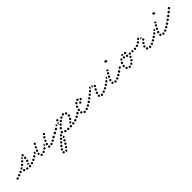

<svg xmlns="http://www.w3.org/2000/svg" viewBox="344 -1920 3724 3724"><g transform="rotate(-45 2206.0 -58.0)"><path d="M21 9Q25 1 22 -8Q21 -12 18 -15Q15 -19 11 -21Q7 -23 2 -23Q-2 -23 -6 -22L-7 -21Q-16 -18 -20 -10Q-24 -1 -21 7Q-18 16 -10 20Q-1 24 7 21H9Q17 18 21 9ZM357 13Q363 6 362 -3Q362 -8 360 -12Q358 -16 354 -19Q351 -22 347 -23Q342 -24 338 -24H337Q327 -23 321 -16Q315 -9 316 0Q316 5 318 9Q320 13 324 16Q327 19 332 20Q336 21 340 21H341Q351 20 357 13ZM283 13Q291 8 292 -1Q293 -6 292 -10Q291 -14 289 -18Q286 -22 282 -24Q279 -27 274 -27L273 -28Q269 -28 264 -27Q260 -27 256 -24Q253 -21 250 -18Q248 -14 247 -9Q245 0 251 7Q256 15 265 17H266Q275 19 283 13ZM422 2Q426 -1 428 -5Q430 -9 430 -13Q431 -18 429 -22Q427 -31 418 -35Q410 -40 401 -37H400Q396 -35 392 -32Q389 -30 387 -26Q385 -22 384 -17Q384 -13 385 -8Q388 1 396 5Q405 9 413 6H415Q419 5 422 2ZM82 -9Q85 -12 87 -16Q89 -20 89 -25Q89 -29 87 -33Q84 -42 75 -46Q67 -49 58 -46H57Q48 -42 45 -34Q41 -25 44 -16Q48 -8 56 -4Q65 0 74 -4H75Q79 -6 82 -9ZM202 -4Q207 -4 211 -5Q215 -7 219 -9Q222 -12 224 -16Q228 -25 225 -33Q223 -42 214 -47H213Q209 -49 205 -50Q200 -50 196 -49Q192 -47 188 -44Q185 -41 183 -37Q179 -29 182 -20Q184 -11 193 -7H194Q198 -5 202 -4ZM489 -27Q492 -30 494 -34Q495 -39 495 -43Q495 -48 493 -52Q488 -60 480 -63Q471 -66 462 -62L461 -61Q457 -59 455 -56Q452 -53 450 -48Q449 -44 449 -40Q449 -35 451 -31Q455 -23 464 -20Q473 -17 481 -21H482Q486 -23 489 -27ZM152 -45Q155 -53 151 -62Q149 -66 146 -69Q143 -72 138 -73Q134 -75 130 -75Q125 -75 121 -73L120 -72Q116 -71 113 -67Q110 -64 108 -60Q107 -56 107 -51Q107 -47 109 -43Q111 -39 114 -35Q117 -32 122 -31Q126 -29 130 -29Q135 -30 139 -31L140 -32Q148 -36 152 -45ZM322 -55Q323 -59 326 -63L327 -64Q332 -71 341 -73Q350 -74 358 -69Q362 -66 364 -63Q366 -59 367 -54Q368 -50 367 -47Q366 -43 364 -39Q359 -43 353 -45Q345 -47 336 -46H335Q328 -46 322 -44Q322 -44 322 -45Q322 -46 322 -46Q321 -51 322 -55ZM555 -73Q556 -82 551 -90Q549 -93 545 -96Q541 -98 537 -99Q532 -100 528 -99Q524 -98 520 -95H519Q511 -89 510 -80Q508 -71 513 -63Q516 -60 519 -57Q523 -55 528 -54Q532 -53 536 -54Q541 -55 544 -58H545Q553 -64 555 -73ZM169 -80Q169 -85 170 -89Q171 -93 174 -97Q176 -101 180 -103H181Q189 -108 198 -106Q207 -104 212 -96Q214 -92 215 -87Q215 -83 214 -79Q214 -77 213 -75Q212 -73 211 -71Q209 -72 207 -72Q198 -73 189 -70Q184 -68 179 -65Q177 -66 175 -68Q173 -70 172 -72Q170 -76 169 -80ZM354 -102Q359 -94 368 -91Q372 -90 376 -90Q381 -91 385 -93Q389 -95 391 -98Q394 -102 396 -106V-107Q399 -116 394 -124Q390 -132 381 -135Q376 -136 372 -136Q368 -135 364 -133Q360 -131 357 -128Q354 -124 353 -120L352 -119Q350 -110 354 -102ZM270 -125Q271 -135 264 -142Q258 -149 249 -149Q240 -150 233 -143H232Q228 -140 227 -136Q225 -132 224 -127Q224 -123 226 -118Q227 -114 230 -111Q233 -108 237 -106Q241 -104 246 -103Q250 -103 254 -105Q258 -106 262 -109L263 -110Q270 -116 270 -125ZM321 -174Q321 -184 314 -190Q311 -194 307 -195Q303 -197 299 -197Q294 -197 290 -195Q286 -194 283 -191L282 -190Q275 -183 275 -174Q275 -165 282 -158Q285 -155 289 -153Q293 -151 297 -151Q302 -151 306 -153Q310 -155 313 -158L314 -159Q321 -165 321 -174ZM365 -174Q366 -170 369 -166Q372 -163 376 -161Q380 -159 385 -159Q394 -158 401 -164Q408 -170 409 -179V-180Q409 -185 408 -189Q407 -193 404 -197Q401 -200 397 -202Q393 -204 389 -204Q379 -205 372 -199Q365 -193 364 -184V-183Q364 -178 365 -174ZM324 -223Q324 -232 331 -239V-240Q334 -242 336 -244Q339 -245 342 -246Q343 -238 347 -231Q351 -223 358 -217Q358 -217 358 -217Q358 -217 358 -216Q351 -210 346 -202Q346 -201 346 -201Q342 -201 338 -203Q334 -204 331 -207Q324 -214 324 -223ZM367 -241Q369 -237 372 -234Q376 -231 380 -229Q384 -228 389 -228Q398 -229 404 -236Q410 -243 410 -252V-253Q409 -263 402 -269Q395 -275 386 -274Q376 -274 370 -266Q364 -259 365 -250V-249Q365 -245 367 -241Z M666 22Q658 27 649 25L647 24Q643 23 640 21Q636 18 634 14Q631 10 631 6Q630 2 631 -3Q633 -12 641 -17Q649 -22 658 -19H659Q664 -18 667 -15Q671 -13 673 -9Q674 -8 674 -7Q675 -5 675 -4Q676 -1 676 2Q676 4 676 5Q676 7 676 8Q674 17 666 22ZM869 17Q860 16 854 9Q853 8 852 6Q850 3 849 -2Q848 -6 849 -10Q849 -15 852 -19Q854 -22 858 -25Q865 -30 875 -29Q884 -27 889 -20Q890 -19 890 -18Q891 -17 891 -16Q891 -13 891 -9Q891 -3 893 2Q891 5 890 8Q888 10 886 12Q878 18 869 17ZM738 6Q741 3 742 -2Q744 -6 744 -10Q743 -15 741 -19Q737 -27 728 -30Q719 -33 711 -29L710 -28Q706 -26 703 -23Q700 -20 699 -15Q697 -11 698 -7Q698 -2 700 2Q704 10 713 13Q722 16 730 12L731 11Q735 9 738 6ZM953 6Q956 3 958 -1Q959 -5 959 -10Q960 -14 958 -18Q954 -27 946 -31Q937 -34 929 -31L927 -30Q923 -29 920 -25Q917 -22 915 -18Q913 -14 913 -10Q913 -5 915 -1Q919 8 927 11Q936 15 944 11H945Q950 9 953 6ZM1017 -26Q1020 -29 1021 -34Q1023 -38 1022 -42Q1022 -47 1020 -51Q1015 -59 1006 -62Q997 -64 989 -60L988 -59Q984 -57 981 -54Q979 -50 977 -46Q976 -42 977 -37Q977 -33 979 -29Q984 -21 993 -18Q1001 -15 1010 -20H1011Q1015 -22 1017 -26ZM799 -36Q801 -40 802 -44Q802 -49 801 -53Q800 -57 797 -61Q794 -65 790 -67Q786 -69 782 -69Q778 -70 773 -69Q769 -68 765 -65L764 -64Q761 -61 759 -57Q757 -53 756 -49Q756 -45 757 -40Q758 -36 761 -32Q766 -25 776 -24Q785 -23 792 -29H793Q797 -32 799 -36ZM603 -46Q602 -51 603 -55V-56Q604 -60 606 -64Q609 -68 612 -70Q616 -73 621 -74Q625 -75 629 -74Q634 -73 637 -71Q641 -68 644 -64Q646 -61 647 -56Q648 -52 647 -48V-46Q647 -45 646 -44Q646 -43 646 -42Q637 -41 629 -36Q624 -33 620 -29Q616 -30 612 -32Q609 -34 606 -38Q604 -42 603 -46ZM858 -56Q855 -59 853 -63Q851 -67 850 -71Q850 -75 851 -80V-81Q854 -90 862 -94Q871 -99 880 -96Q884 -95 887 -92Q891 -89 893 -85Q895 -81 895 -77Q896 -72 895 -68L894 -67Q892 -61 888 -56Q883 -52 877 -51Q872 -52 867 -51Q867 -51 867 -51Q866 -52 866 -52Q862 -53 858 -56ZM1078 -64Q1081 -68 1081 -73Q1082 -77 1081 -81Q1080 -86 1078 -89Q1072 -97 1063 -99Q1054 -100 1046 -95V-94Q1038 -89 1036 -80Q1035 -71 1040 -63Q1045 -55 1054 -54Q1064 -52 1071 -57L1072 -58Q1076 -61 1078 -64ZM552 -65Q554 -69 555 -74Q556 -78 555 -82Q554 -87 551 -90Q546 -98 537 -100Q528 -101 520 -96H519Q516 -93 513 -89Q511 -85 510 -81Q509 -77 510 -72Q511 -68 513 -64Q519 -57 528 -55Q537 -53 545 -58L546 -59Q549 -62 552 -65ZM838 -102Q841 -107 846 -110Q843 -113 840 -114Q836 -115 832 -116Q828 -116 824 -114Q819 -112 816 -109H815Q809 -102 808 -93Q808 -83 815 -77Q817 -74 821 -72Q824 -70 828 -70Q827 -78 830 -86V-87Q832 -96 838 -102ZM624 -117Q624 -113 626 -108Q628 -104 631 -101Q634 -98 638 -96Q642 -94 647 -94Q651 -94 655 -96Q659 -98 663 -101Q666 -104 667 -108L668 -109Q672 -118 668 -126Q665 -135 656 -139Q647 -142 639 -139Q630 -135 627 -127L626 -126Q624 -122 624 -117ZM603 -102 602 -101Q599 -99 594 -97Q590 -96 586 -96Q581 -97 577 -99Q573 -101 570 -105Q568 -108 566 -112Q565 -117 565 -121Q566 -126 568 -130Q570 -133 574 -136V-137Q581 -143 590 -142Q599 -141 605 -135V-134Q602 -127 602 -118Q602 -110 604 -103Q604 -103 603 -103Q603 -102 603 -102ZM877 -130Q880 -122 889 -118Q897 -114 906 -117Q915 -120 919 -128V-130Q923 -138 920 -147Q917 -155 908 -159Q904 -161 900 -162Q895 -162 891 -160Q887 -159 884 -156Q880 -153 878 -149V-148Q874 -139 877 -130ZM655 -173Q658 -164 666 -160Q675 -156 684 -158Q692 -161 697 -169V-170Q702 -179 699 -188Q696 -197 688 -201Q679 -205 671 -202Q662 -199 657 -191V-190Q652 -182 655 -173ZM909 -204Q908 -199 909 -195Q910 -191 912 -187Q915 -183 919 -181Q926 -176 935 -178Q945 -180 950 -188V-189Q953 -192 953 -197Q954 -201 953 -206Q952 -210 950 -214Q947 -217 944 -220Q936 -225 927 -223Q917 -221 912 -213V-212Q909 -208 909 -204ZM689 -235Q691 -226 699 -222Q707 -217 716 -219Q725 -222 730 -230V-231Q735 -239 733 -248Q730 -257 722 -261Q718 -264 714 -264Q710 -265 705 -264Q701 -263 697 -260Q694 -257 692 -253L691 -252Q686 -244 689 -235ZM950 -263 951 -264Q956 -271 966 -273Q975 -274 982 -269Q986 -266 988 -262Q991 -259 991 -254Q992 -250 991 -245Q990 -241 988 -237L987 -236Q984 -232 978 -229Q973 -227 968 -227Q963 -234 956 -239Q952 -241 947 -243Q946 -248 946 -253Q947 -258 950 -263Z M1060 264Q1063 267 1066 271Q1068 274 1069 279Q1070 283 1069 287Q1069 292 1066 296Q1064 299 1060 302Q1052 308 1043 306Q1034 304 1028 296Q1028 296 1028 296Q1028 296 1028 296Q1030 292 1032 288Q1035 280 1035 271Q1035 268 1035 265Q1039 262 1043 261Q1047 260 1051 261Q1056 262 1060 264ZM1007 256Q1005 253 1002 251Q1000 251 998 251Q993 250 988 248Q987 248 985 248Q983 249 982 249Q973 253 969 262Q966 270 969 279Q971 283 974 287Q977 290 982 292Q986 293 990 293Q995 293 999 292Q1007 288 1011 280Q1015 271 1011 262Q1010 259 1007 256ZM1072 229Q1071 233 1072 237Q1073 242 1075 246Q1077 250 1081 252Q1088 258 1097 256Q1107 255 1112 248L1113 247Q1118 240 1117 231Q1115 221 1108 216Q1101 210 1091 211Q1082 213 1077 220L1076 221Q1073 224 1072 229ZM1028 209Q1029 205 1028 200Q1027 196 1024 192Q1021 189 1018 187Q1010 182 1001 184Q992 186 987 194L986 195Q984 198 983 203Q983 207 984 212Q985 216 987 220Q990 223 994 226Q1002 230 1011 228Q1020 226 1025 218V217Q1027 214 1028 209ZM1110 174Q1109 178 1110 182Q1112 187 1114 190Q1117 194 1121 196Q1129 201 1138 199Q1147 197 1152 189V188Q1154 184 1155 180Q1156 176 1155 171Q1153 167 1151 163Q1148 160 1144 157Q1136 152 1127 155Q1118 157 1113 165Q1111 169 1110 174ZM1068 158Q1070 153 1069 149Q1069 144 1067 140Q1065 136 1062 134Q1055 128 1045 128Q1036 129 1030 136V137Q1023 144 1024 153Q1025 162 1032 168Q1036 171 1040 173Q1044 174 1048 174Q1053 173 1057 171Q1061 169 1064 166V165Q1067 162 1068 158ZM1145 124Q1148 133 1156 137Q1160 139 1164 140Q1169 140 1173 139Q1177 138 1181 135Q1184 132 1186 128H1187Q1191 119 1188 111Q1186 102 1178 97Q1169 93 1160 95Q1152 98 1147 106V107Q1142 115 1145 124ZM1115 99Q1115 89 1108 83Q1105 80 1101 78Q1097 77 1092 77Q1088 77 1084 79Q1080 81 1077 84L1076 85Q1070 92 1070 101Q1070 110 1077 117Q1084 123 1093 123Q1103 122 1109 115H1110Q1116 108 1115 99ZM1188 45Q1187 45 1185 45Q1185 47 1185 48Q1185 58 1182 66Q1181 68 1180 70Q1182 72 1184 74Q1186 75 1188 77Q1197 81 1205 78Q1214 75 1218 67L1219 66Q1222 59 1221 51Q1219 43 1212 38Q1209 40 1206 41Q1197 45 1188 45ZM1163 49Q1162 40 1156 33Q1149 27 1140 27Q1130 27 1124 34H1123Q1120 38 1119 42Q1117 46 1117 51Q1117 55 1119 59Q1121 63 1124 66Q1127 69 1132 71Q1136 73 1140 72Q1145 72 1149 71Q1153 69 1156 66V65Q1163 58 1163 49ZM1392 29Q1399 23 1399 13Q1399 9 1398 5Q1396 1 1393 -3Q1390 -6 1386 -8Q1382 -10 1377 -10H1375Q1366 -10 1359 -4Q1352 3 1352 12Q1352 16 1354 21Q1355 25 1358 28Q1361 31 1365 33Q1369 35 1374 35H1376Q1385 35 1392 29ZM1458 32Q1462 30 1465 27Q1468 24 1470 19Q1471 15 1471 11Q1471 1 1464 -5Q1457 -11 1448 -11H1445Q1441 -11 1437 -9Q1433 -7 1430 -3Q1427 0 1425 4Q1424 8 1424 13Q1424 22 1431 28Q1438 35 1447 34H1450Q1454 34 1458 32ZM1532 25Q1535 22 1538 19Q1541 15 1542 11Q1543 7 1542 2Q1541 -7 1534 -13Q1526 -18 1517 -17H1515Q1510 -16 1507 -14Q1503 -11 1500 -8Q1497 -4 1496 0Q1495 4 1496 9Q1497 18 1505 24Q1512 29 1521 28H1523Q1528 27 1532 25ZM1317 23Q1325 18 1327 9Q1329 5 1328 0Q1327 -4 1325 -8Q1323 -12 1319 -15Q1316 -17 1312 -18L1309 -19Q1300 -21 1292 -17Q1284 -12 1282 -3Q1281 1 1281 6Q1282 10 1284 14Q1286 18 1290 20Q1293 23 1298 24L1300 25Q1309 27 1317 23ZM1209 1Q1210 1 1210 2Q1210 6 1208 9Q1207 13 1204 15L1203 16Q1197 23 1188 23Q1178 23 1172 17Q1165 10 1165 1Q1164 -9 1171 -15V-16Q1176 -21 1184 -22Q1191 -24 1197 -21Q1198 -17 1199 -14Q1203 -6 1208 0Q1208 0 1208 0Q1209 1 1209 1ZM1605 7Q1608 4 1610 0Q1612 -4 1613 -9Q1613 -13 1612 -17Q1609 -26 1601 -30Q1592 -35 1583 -32L1581 -31Q1572 -28 1568 -20Q1564 -12 1567 -3Q1568 1 1571 5Q1574 8 1578 10Q1582 12 1586 13Q1591 13 1595 12L1597 11Q1601 10 1605 7ZM1234 -9Q1238 -7 1243 -7Q1247 -7 1251 -9Q1255 -11 1259 -14Q1265 -20 1265 -30Q1265 -39 1258 -46Q1258 -46 1257 -47Q1251 -53 1241 -53Q1232 -54 1225 -47Q1222 -44 1220 -40Q1219 -36 1219 -31Q1218 -27 1220 -23Q1222 -19 1225 -15Q1226 -14 1227 -13Q1230 -10 1234 -9ZM1678 -32Q1680 -41 1676 -49Q1674 -53 1670 -56Q1667 -59 1663 -60Q1658 -62 1654 -61Q1649 -61 1645 -59L1644 -58Q1635 -53 1633 -44Q1630 -35 1634 -27Q1636 -23 1640 -20Q1643 -18 1648 -16Q1652 -15 1656 -15Q1661 -16 1665 -18L1667 -19Q1675 -23 1678 -32ZM1472 -40Q1470 -44 1470 -48Q1471 -53 1472 -57Q1474 -61 1478 -64Q1485 -71 1494 -70Q1504 -70 1510 -63Q1513 -59 1514 -55Q1516 -51 1516 -46Q1516 -45 1515 -43Q1515 -41 1514 -39Q1514 -39 1514 -39H1512Q1503 -38 1496 -33Q1490 -30 1486 -26Q1483 -27 1481 -28Q1478 -30 1476 -32Q1473 -35 1472 -40ZM1736 -65Q1738 -69 1739 -73Q1740 -78 1739 -82Q1738 -86 1735 -90Q1730 -98 1721 -99Q1712 -101 1704 -95L1702 -94Q1699 -92 1696 -88Q1694 -84 1693 -80Q1692 -75 1693 -71Q1694 -66 1697 -63Q1702 -55 1711 -54Q1720 -52 1728 -57L1730 -59Q1734 -61 1736 -65ZM1086 -73Q1089 -82 1085 -90Q1081 -98 1072 -101Q1063 -104 1055 -100L1049 -97Q1041 -93 1038 -84Q1035 -75 1039 -67Q1041 -63 1044 -60Q1048 -57 1052 -56Q1056 -54 1061 -55Q1065 -55 1069 -57L1075 -60Q1083 -64 1086 -73ZM1515 -95Q1517 -85 1525 -80Q1529 -78 1533 -77Q1538 -76 1542 -77Q1546 -78 1550 -81Q1554 -83 1556 -87H1557Q1562 -95 1560 -104Q1558 -113 1550 -119Q1546 -121 1542 -122Q1538 -123 1533 -122Q1529 -121 1525 -118Q1521 -116 1519 -112Q1513 -104 1515 -95ZM1298 -85Q1305 -92 1304 -101Q1304 -110 1297 -117Q1290 -123 1281 -123Q1272 -122 1265 -115Q1259 -108 1259 -99Q1259 -90 1266 -83Q1273 -77 1282 -77Q1292 -78 1298 -85ZM1158 -111Q1161 -119 1157 -128Q1152 -136 1143 -139Q1134 -141 1126 -137L1120 -134Q1116 -132 1114 -128Q1111 -125 1109 -120Q1108 -116 1109 -112Q1109 -107 1111 -103Q1116 -95 1124 -92Q1133 -90 1142 -94L1147 -97Q1156 -102 1158 -111ZM1351 -151Q1351 -160 1345 -166Q1342 -170 1337 -171Q1333 -173 1329 -173Q1324 -173 1320 -171Q1316 -169 1313 -166H1312Q1306 -159 1306 -150Q1306 -141 1313 -134Q1319 -127 1329 -128Q1338 -128 1344 -134L1345 -135Q1351 -141 1351 -151ZM1229 -152Q1231 -161 1226 -169Q1224 -173 1220 -176Q1217 -178 1212 -179Q1208 -180 1203 -180Q1199 -179 1195 -176L1190 -173Q1186 -171 1183 -167Q1180 -163 1179 -159Q1178 -155 1179 -150Q1180 -146 1182 -142Q1187 -134 1196 -132Q1205 -130 1213 -135L1219 -138Q1227 -143 1229 -152ZM1543 -158Q1544 -153 1547 -149Q1549 -146 1553 -143Q1556 -141 1561 -140Q1570 -138 1578 -143Q1585 -148 1587 -157H1588Q1589 -162 1588 -166Q1587 -171 1585 -174Q1582 -178 1578 -181Q1575 -183 1570 -184Q1561 -186 1553 -181Q1546 -176 1544 -167L1543 -166Q1543 -162 1543 -158ZM1402 -195Q1403 -204 1397 -211Q1391 -219 1382 -219Q1372 -220 1365 -214Q1357 -208 1357 -199Q1356 -189 1362 -182Q1368 -175 1377 -174Q1386 -173 1393 -179L1394 -180Q1401 -186 1402 -195ZM1281 -224Q1276 -225 1271 -224Q1265 -224 1261 -220L1256 -217Q1248 -211 1247 -202Q1245 -193 1250 -185Q1254 -180 1260 -177Q1266 -175 1273 -176Q1273 -176 1273 -177Q1269 -185 1270 -195Q1270 -203 1273 -211L1274 -212Q1277 -218 1281 -224ZM1311 -192Q1303 -188 1297 -182H1296Q1296 -181 1296 -181Q1292 -185 1292 -191Q1292 -197 1294 -202Q1296 -207 1299 -210Q1303 -213 1307 -214Q1311 -216 1315 -216Q1320 -216 1324 -214Q1327 -212 1330 -210Q1333 -207 1335 -204Q1334 -202 1334 -201Q1334 -198 1334 -195Q1331 -195 1329 -195Q1319 -195 1311 -192ZM1537 -217V-218Q1535 -222 1534 -226Q1534 -231 1535 -235Q1536 -239 1539 -243Q1542 -246 1546 -249Q1550 -251 1554 -251Q1558 -252 1563 -251Q1567 -249 1571 -247Q1574 -244 1576 -240L1577 -239Q1581 -231 1579 -222Q1576 -213 1568 -209Q1567 -208 1566 -208Q1565 -207 1564 -207Q1561 -207 1558 -207Q1557 -206 1555 -206Q1549 -206 1545 -209Q1540 -213 1537 -217ZM1453 -223Q1456 -226 1457 -231Q1458 -235 1458 -239Q1457 -244 1455 -248Q1450 -256 1441 -258Q1432 -261 1424 -256Q1420 -254 1417 -250Q1414 -247 1413 -242Q1412 -238 1413 -233Q1413 -229 1416 -225Q1420 -217 1429 -215Q1438 -212 1446 -217H1447Q1451 -219 1453 -223ZM1320 -256Q1320 -252 1322 -248Q1323 -244 1326 -240Q1329 -237 1333 -235Q1342 -231 1350 -234Q1359 -237 1363 -246Q1367 -255 1364 -264Q1361 -272 1353 -276Q1344 -280 1335 -277Q1327 -274 1323 -266L1322 -265Q1320 -261 1320 -256ZM1501 -237Q1491 -236 1484 -242Q1477 -248 1477 -258Q1476 -267 1482 -274Q1488 -281 1498 -282Q1508 -282 1515 -276Q1522 -270 1522 -261Q1522 -260 1522 -259Q1522 -259 1522 -258Q1522 -258 1522 -257Q1516 -250 1513 -241Q1513 -241 1513 -241Q1511 -239 1508 -238Q1505 -237 1501 -237Z M1842 25Q1846 23 1849 20Q1852 17 1854 13Q1856 9 1856 5Q1856 -5 1850 -12Q1843 -18 1834 -19H1833Q1823 -19 1817 -12Q1810 -6 1810 3Q1810 8 1811 12Q1813 16 1816 19Q1819 23 1823 25Q1827 26 1832 26H1833Q1838 27 1842 25ZM1917 7Q1921 4 1923 0Q1925 -4 1925 -8Q1925 -13 1924 -17Q1920 -26 1912 -30Q1904 -34 1895 -31L1893 -30Q1885 -27 1881 -19Q1877 -10 1880 -1Q1883 7 1891 11Q1900 15 1908 12H1910Q1914 10 1917 7ZM1779 -11Q1774 -12 1770 -14Q1766 -16 1763 -19Q1760 -23 1759 -27Q1759 -28 1758 -29Q1756 -38 1760 -46Q1765 -54 1774 -57Q1778 -58 1782 -57Q1787 -57 1791 -55Q1795 -53 1797 -49Q1800 -46 1802 -41Q1802 -41 1802 -40Q1803 -38 1803 -35Q1803 -33 1803 -30Q1802 -29 1801 -29Q1794 -22 1791 -14Q1790 -13 1789 -13Q1788 -12 1787 -12Q1783 -11 1779 -11ZM1988 -33Q1990 -42 1986 -50Q1984 -54 1980 -57Q1976 -59 1972 -61Q1968 -62 1963 -61Q1959 -61 1955 -59L1954 -58Q1946 -53 1943 -44Q1941 -35 1945 -27Q1950 -19 1959 -17Q1968 -14 1976 -19H1977Q1985 -24 1988 -33ZM2048 -73Q2049 -82 2044 -90Q2039 -97 2029 -99Q2020 -100 2013 -95L2011 -94Q2004 -89 2002 -80Q2001 -71 2006 -63Q2008 -59 2012 -57Q2016 -54 2020 -54Q2025 -53 2029 -54Q2034 -55 2037 -57L2038 -58Q2046 -64 2048 -73ZM1737 -66Q1740 -69 1740 -74Q1741 -76 1741 -77Q1741 -79 1740 -81Q1737 -86 1736 -92Q1733 -95 1730 -97Q1726 -99 1722 -100Q1718 -101 1713 -100Q1709 -99 1705 -96L1704 -95Q1700 -93 1698 -89Q1696 -85 1695 -81Q1694 -77 1695 -72Q1696 -68 1699 -64Q1704 -56 1713 -55Q1722 -53 1730 -59H1731Q1735 -62 1737 -66ZM1761 -90Q1766 -83 1776 -81Q1780 -80 1784 -81Q1789 -82 1792 -85Q1796 -88 1798 -91Q1801 -95 1802 -100V-101Q1803 -110 1798 -118Q1793 -125 1783 -127Q1774 -129 1767 -123Q1759 -118 1757 -109V-107Q1756 -98 1761 -90ZM1779 -163Q1782 -154 1790 -150Q1799 -146 1808 -149Q1816 -153 1820 -161L1821 -163Q1825 -171 1821 -180Q1818 -188 1810 -192Q1801 -196 1792 -193Q1784 -190 1780 -181L1779 -180Q1775 -171 1779 -163ZM1922 -177Q1925 -186 1921 -194Q1917 -197 1915 -200Q1914 -201 1914 -202Q1909 -206 1902 -206Q1896 -207 1890 -204H1889Q1881 -199 1878 -191Q1875 -182 1879 -173Q1883 -165 1892 -162Q1901 -159 1909 -163L1910 -164Q1919 -168 1922 -177ZM1973 -234Q1972 -238 1969 -242Q1967 -245 1963 -247Q1959 -250 1954 -250Q1952 -250 1950 -250Q1947 -250 1945 -249Q1945 -249 1945 -248Q1942 -239 1936 -232Q1933 -228 1929 -225Q1930 -217 1935 -211Q1940 -206 1948 -204Q1952 -204 1957 -205Q1961 -206 1965 -208Q1968 -211 1971 -215Q1973 -218 1974 -223Q1974 -224 1974 -225Q1975 -230 1973 -234ZM1816 -229Q1816 -220 1823 -213Q1826 -210 1830 -208Q1834 -206 1838 -206Q1843 -206 1847 -208Q1851 -210 1854 -213L1855 -214Q1862 -220 1862 -230Q1862 -239 1855 -246Q1849 -252 1840 -252Q1830 -252 1824 -246L1823 -245Q1816 -238 1816 -229ZM1882 -275Q1876 -267 1877 -258Q1878 -249 1886 -243Q1893 -237 1902 -238H1904Q1913 -239 1919 -246Q1925 -254 1924 -263Q1923 -267 1921 -271Q1919 -275 1915 -278Q1912 -281 1908 -282Q1903 -283 1899 -283H1897Q1888 -282 1882 -275Z M2316 27Q2320 25 2323 21Q2325 18 2327 13Q2328 9 2327 4Q2326 -5 2319 -11Q2311 -16 2302 -15H2301Q2292 -14 2286 -7Q2280 1 2282 10Q2282 14 2284 18Q2286 22 2290 25Q2294 28 2298 29Q2302 30 2307 30H2308Q2312 29 2316 27ZM2387 4Q2390 1 2392 -3Q2394 -7 2394 -12Q2394 -16 2392 -20Q2389 -29 2381 -33Q2372 -36 2363 -33H2362Q2358 -31 2355 -28Q2352 -25 2350 -21Q2348 -17 2348 -12Q2348 -8 2350 -3Q2353 5 2362 9Q2370 13 2379 9H2380Q2384 7 2387 4ZM2236 -3Q2229 -9 2228 -19Q2228 -19 2228 -20Q2228 -24 2229 -29Q2230 -33 2233 -36Q2236 -40 2240 -42Q2244 -44 2248 -44Q2257 -45 2264 -40Q2271 -34 2273 -25Q2270 -23 2269 -20Q2263 -13 2260 -4Q2260 -2 2260 0Q2258 0 2256 1Q2255 1 2253 1Q2244 2 2236 -3ZM2456 -34Q2459 -43 2455 -51Q2452 -55 2449 -58Q2446 -61 2441 -62Q2437 -64 2433 -63Q2428 -63 2424 -61L2423 -60Q2415 -56 2412 -47Q2410 -38 2414 -30Q2416 -26 2419 -23Q2423 -20 2427 -19Q2431 -18 2436 -18Q2440 -18 2444 -21H2445Q2453 -25 2456 -34ZM2516 -73Q2518 -82 2512 -90Q2510 -94 2506 -96Q2502 -98 2498 -99Q2493 -100 2489 -99Q2485 -98 2481 -95H2480Q2473 -89 2471 -80Q2469 -71 2475 -63Q2477 -60 2481 -57Q2485 -55 2490 -54Q2494 -53 2498 -55Q2503 -56 2506 -58L2507 -59Q2515 -64 2516 -73ZM2046 -65Q2048 -69 2049 -74Q2050 -78 2049 -82Q2048 -87 2045 -90Q2043 -94 2039 -96Q2035 -99 2031 -100Q2026 -100 2022 -100Q2018 -99 2014 -96L2013 -95Q2006 -90 2004 -81Q2002 -72 2008 -64Q2010 -60 2014 -58Q2018 -56 2022 -55Q2026 -54 2031 -55Q2035 -56 2039 -59H2040Q2043 -62 2046 -65ZM2242 -79Q2246 -71 2255 -68Q2259 -66 2264 -66Q2268 -67 2272 -69Q2276 -71 2279 -74Q2282 -77 2284 -81V-82Q2286 -87 2285 -91Q2285 -95 2283 -100Q2281 -104 2278 -107Q2275 -110 2271 -111Q2262 -114 2253 -110Q2245 -106 2242 -97L2241 -96Q2238 -88 2242 -79ZM2102 -107Q2105 -111 2105 -116Q2106 -120 2105 -124Q2103 -129 2101 -132Q2095 -140 2086 -141Q2077 -142 2069 -137L2068 -136Q2065 -133 2063 -129Q2060 -125 2060 -121Q2059 -117 2060 -112Q2061 -108 2064 -104Q2070 -97 2079 -96Q2088 -94 2096 -100V-101Q2100 -103 2102 -107ZM2270 -146Q2272 -137 2281 -132Q2289 -128 2298 -131Q2307 -133 2311 -141L2312 -142Q2316 -150 2313 -159Q2311 -168 2303 -173Q2294 -177 2285 -175Q2277 -172 2272 -164V-163Q2267 -155 2270 -146ZM2160 -159Q2161 -168 2155 -176Q2149 -183 2140 -184Q2131 -185 2123 -179V-178Q2115 -173 2114 -163Q2113 -154 2119 -147Q2125 -140 2134 -139Q2144 -138 2151 -143L2152 -144Q2159 -150 2160 -159ZM2213 -204Q2214 -214 2208 -221Q2202 -228 2192 -229Q2183 -229 2176 -223L2175 -222Q2168 -216 2168 -207Q2167 -198 2173 -191Q2179 -184 2189 -183Q2198 -182 2205 -188L2206 -189Q2213 -195 2213 -204ZM2305 -216Q2305 -212 2305 -207Q2306 -203 2309 -199Q2311 -195 2315 -193Q2323 -188 2332 -189Q2341 -191 2346 -199L2347 -200Q2349 -203 2350 -208Q2351 -212 2350 -217Q2349 -221 2347 -225Q2344 -228 2341 -231Q2333 -236 2324 -234Q2315 -233 2309 -225V-224Q2306 -220 2305 -216ZM2303 -249Q2306 -252 2309 -253Q2307 -255 2305 -257Q2303 -258 2301 -260H2300Q2292 -264 2283 -261Q2274 -258 2270 -249Q2266 -241 2269 -232Q2272 -223 2281 -219H2282Q2282 -219 2282 -219Q2283 -219 2283 -218Q2283 -220 2284 -221Q2285 -230 2290 -237L2291 -238Q2296 -245 2303 -249ZM2219 -252Q2219 -262 2225 -268L2226 -269Q2232 -275 2241 -276Q2250 -276 2257 -270Q2253 -265 2250 -259Q2246 -251 2245 -243Q2245 -236 2246 -231Q2241 -229 2235 -231Q2229 -232 2225 -237Q2219 -243 2219 -252Z M2682 30Q2686 28 2689 25Q2692 21 2693 17Q2695 13 2694 8Q2694 -1 2687 -7Q2679 -13 2670 -12H2669Q2665 -12 2661 -10Q2657 -8 2654 -4Q2651 -1 2650 3Q2648 8 2649 12Q2650 21 2657 27Q2664 33 2673 33H2674Q2678 32 2682 30ZM2759 2Q2763 -7 2759 -15Q2758 -20 2755 -23Q2751 -26 2747 -28Q2743 -29 2739 -29Q2734 -29 2730 -28L2729 -27Q2721 -24 2717 -15Q2714 -7 2717 2Q2719 6 2722 9Q2725 13 2729 14Q2733 16 2738 16Q2742 16 2747 14Q2756 10 2759 2ZM2612 10Q2607 9 2603 7Q2599 5 2596 2Q2593 -2 2592 -6Q2592 -6 2592 -7Q2589 -16 2593 -24Q2598 -32 2607 -35Q2616 -38 2624 -33Q2632 -29 2635 -20Q2635 -20 2635 -20Q2635 -19 2635 -18Q2635 -18 2635 -17Q2631 -11 2628 -3Q2627 1 2627 5Q2625 6 2624 7Q2622 8 2620 9Q2616 10 2612 10ZM2822 -34Q2824 -43 2819 -51Q2816 -54 2813 -57Q2809 -60 2805 -61Q2801 -62 2796 -61Q2792 -60 2788 -58H2787Q2779 -53 2777 -44Q2775 -35 2780 -27Q2782 -23 2786 -20Q2789 -18 2794 -17Q2798 -16 2803 -16Q2807 -17 2811 -19V-20Q2819 -25 2822 -34ZM2879 -73Q2881 -82 2875 -90Q2873 -94 2869 -96Q2865 -98 2861 -99Q2856 -100 2852 -99Q2848 -98 2844 -95Q2836 -90 2834 -81Q2833 -71 2838 -64Q2841 -60 2844 -58Q2848 -55 2853 -54Q2857 -54 2861 -55Q2866 -56 2869 -58L2870 -59Q2878 -64 2879 -73ZM2514 -65Q2516 -69 2517 -73Q2518 -78 2517 -82Q2516 -87 2513 -90Q2511 -94 2507 -96Q2503 -99 2499 -100Q2494 -100 2490 -99Q2485 -98 2482 -96H2481Q2478 -93 2475 -89Q2473 -85 2472 -81Q2471 -77 2472 -72Q2473 -68 2475 -64Q2478 -61 2482 -58Q2486 -56 2490 -55Q2494 -54 2499 -55Q2503 -56 2507 -58V-59Q2511 -61 2514 -65ZM2601 -70Q2597 -79 2600 -88Q2603 -97 2612 -101Q2620 -105 2629 -102Q2633 -101 2636 -98Q2640 -95 2642 -91Q2644 -87 2644 -82Q2644 -78 2643 -74V-73Q2640 -66 2634 -62Q2628 -58 2621 -58Q2619 -58 2617 -58Q2616 -58 2616 -58Q2615 -59 2615 -59Q2614 -59 2614 -59Q2605 -62 2601 -70ZM2572 -116Q2573 -125 2568 -132Q2562 -140 2553 -141Q2544 -142 2536 -136Q2532 -133 2530 -129Q2528 -126 2527 -121Q2526 -117 2528 -112Q2529 -108 2531 -104Q2537 -97 2546 -96Q2556 -95 2563 -100L2564 -101Q2571 -107 2572 -116ZM2628 -137Q2630 -128 2639 -123Q2647 -119 2656 -122Q2665 -125 2669 -133V-134Q2674 -142 2671 -151Q2668 -160 2660 -164Q2651 -168 2642 -166Q2634 -163 2629 -154Q2625 -146 2628 -137ZM2619 -178Q2617 -180 2614 -182Q2610 -183 2607 -184Q2602 -184 2598 -183Q2594 -182 2590 -179V-178Q2582 -173 2581 -163Q2580 -154 2586 -147Q2589 -143 2593 -141Q2597 -139 2601 -138Q2602 -138 2603 -138Q2603 -138 2604 -138Q2604 -143 2604 -148Q2605 -156 2609 -164V-165Q2613 -172 2619 -178ZM2661 -198Q2663 -189 2671 -184Q2679 -180 2688 -182Q2697 -184 2702 -192V-193Q2707 -201 2705 -210Q2703 -219 2695 -223Q2687 -228 2678 -226Q2669 -224 2664 -216V-215Q2659 -207 2661 -198ZM2689 -259Q2691 -263 2695 -266V-267Q2699 -270 2703 -271Q2707 -273 2711 -272Q2716 -272 2720 -270Q2724 -268 2727 -265Q2733 -258 2733 -248Q2732 -239 2725 -233V-232Q2724 -232 2723 -231Q2722 -230 2720 -230Q2720 -230 2719 -231Q2714 -238 2707 -243Q2699 -247 2691 -249Q2689 -249 2687 -249Q2687 -249 2687 -250Q2687 -250 2687 -251Q2687 -255 2689 -259ZM2838 -411Q2844 -405 2844 -396Q2844 -387 2838 -380Q2831 -374 2822 -374Q2814 -374 2807 -376Q2800 -379 2794 -384Q2788 -391 2787 -400Q2787 -409 2793 -416Q2799 -423 2808 -423Q2817 -424 2824 -418Q2832 -418 2838 -411Z M3086 21Q3079 27 3070 27H3069Q3065 27 3061 25Q3057 24 3054 20Q3050 17 3049 13Q3047 9 3047 4Q3047 -5 3054 -11Q3061 -18 3070 -18Q3075 -18 3079 -16Q3083 -14 3086 -11Q3087 -10 3088 -9Q3089 -8 3090 -6Q3091 -2 3092 2Q3092 3 3093 3Q3093 4 3093 5Q3092 14 3086 21ZM3152 -4Q3155 -7 3156 -12Q3157 -16 3156 -21Q3155 -25 3153 -29Q3152 -29 3152 -30Q3151 -31 3150 -32Q3150 -32 3150 -32Q3148 -35 3145 -36Q3142 -38 3138 -38Q3134 -39 3130 -39Q3125 -38 3122 -35H3121Q3117 -33 3115 -29Q3112 -25 3112 -21Q3111 -16 3111 -12Q3112 -8 3115 -4Q3120 4 3129 6Q3138 8 3146 3V2Q3150 0 3152 -4ZM3016 -3Q3012 -2 3008 -2Q3003 -3 2999 -5Q2996 -8 2993 -11V-12Q2987 -19 2989 -29Q2991 -38 2998 -43Q3002 -46 3006 -47Q3010 -48 3015 -47Q3019 -46 3023 -44Q3027 -42 3029 -38H3030Q3032 -34 3033 -30Q3034 -26 3034 -22Q3030 -18 3028 -12Q3027 -10 3027 -8Q3026 -8 3026 -7Q3025 -7 3024 -6Q3021 -4 3016 -3ZM3201 -49V-50Q3204 -53 3205 -57Q3206 -62 3205 -66Q3205 -71 3202 -75Q3200 -78 3197 -81Q3189 -87 3180 -85Q3171 -84 3165 -77V-76Q3159 -69 3160 -60Q3162 -51 3169 -45Q3177 -39 3186 -41Q3195 -42 3201 -49ZM2879 -67Q2882 -71 2883 -75Q2883 -80 2882 -84Q2881 -89 2879 -92Q2874 -100 2864 -102Q2855 -103 2848 -98L2844 -95Q2840 -93 2838 -89Q2836 -85 2835 -81Q2834 -77 2835 -72Q2836 -68 2839 -64Q2844 -56 2853 -55Q2862 -53 2870 -59L2873 -61Q2877 -63 2879 -67ZM2980 -75Q2974 -83 2975 -92Q2976 -101 2983 -107Q2991 -113 3000 -112Q3009 -111 3015 -104Q3021 -97 3020 -88V-87Q3019 -82 3016 -77Q3013 -72 3008 -70Q3004 -69 3000 -69Q2998 -68 2996 -67Q2996 -67 2996 -67Q2996 -67 2995 -67Q2986 -68 2980 -75ZM2941 -111Q2944 -115 2944 -119Q2945 -124 2944 -128Q2943 -133 2941 -136Q2938 -140 2934 -142Q2930 -145 2926 -145Q2922 -146 2917 -145Q2913 -144 2909 -141L2906 -139Q2898 -134 2897 -124Q2895 -115 2901 -108Q2906 -100 2915 -98Q2924 -97 2932 -102L2935 -105Q2939 -107 2941 -111ZM3236 -115V-116Q3238 -120 3238 -124Q3237 -129 3235 -133Q3233 -134 3232 -135Q3223 -138 3218 -145Q3217 -145 3216 -145Q3209 -146 3203 -142Q3196 -137 3194 -130Q3192 -126 3193 -121Q3193 -117 3195 -113Q3197 -109 3200 -106Q3203 -103 3208 -101Q3216 -98 3225 -102Q3233 -106 3236 -115ZM2995 -148Q2992 -156 2996 -165Q3000 -173 3009 -176Q3018 -179 3026 -175Q3035 -171 3038 -162Q3041 -154 3037 -145H3036Q3033 -138 3026 -135Q3019 -131 3011 -133Q3010 -133 3009 -134Q3008 -134 3008 -134Q3007 -134 3006 -135Q2998 -139 2995 -148ZM3396 -150Q3400 -152 3404 -155Q3407 -158 3408 -162Q3410 -167 3410 -171Q3410 -180 3404 -187Q3397 -193 3388 -194H3387Q3383 -194 3379 -192Q3375 -190 3371 -187Q3368 -184 3367 -180Q3365 -175 3365 -171Q3365 -167 3367 -162Q3368 -158 3371 -155Q3375 -152 3379 -150Q3383 -149 3387 -149H3388Q3392 -148 3396 -150ZM3335 -156Q3342 -162 3342 -171Q3342 -176 3341 -180Q3339 -184 3336 -187Q3333 -191 3329 -192Q3325 -194 3320 -194Q3310 -195 3304 -188Q3297 -182 3297 -172Q3297 -168 3298 -164Q3300 -160 3303 -156Q3306 -153 3310 -151Q3314 -150 3319 -149Q3328 -149 3335 -156ZM3266 -158Q3273 -164 3274 -173Q3274 -178 3273 -182Q3271 -186 3268 -190Q3266 -193 3262 -195Q3258 -197 3253 -198Q3243 -198 3236 -192Q3229 -186 3229 -177Q3228 -172 3230 -168Q3231 -164 3234 -160Q3237 -157 3241 -155Q3245 -153 3249 -153H3250Q3259 -152 3266 -158ZM3197 -164Q3204 -170 3206 -179Q3207 -183 3206 -188Q3205 -192 3202 -196Q3200 -200 3196 -202Q3192 -204 3188 -205H3187Q3178 -207 3171 -201Q3163 -196 3161 -187Q3161 -182 3161 -178Q3162 -174 3165 -170Q3168 -166 3171 -164Q3175 -162 3180 -161Q3189 -159 3197 -164ZM3123 -182Q3114 -180 3107 -186H3106Q3099 -191 3097 -201Q3095 -210 3101 -217Q3106 -225 3115 -227Q3125 -228 3132 -223Q3138 -219 3141 -212Q3143 -206 3141 -199Q3141 -197 3140 -195Q3140 -194 3139 -193Q3139 -192 3138 -191Q3133 -184 3123 -182ZM3072 -194Q3065 -187 3056 -187Q3047 -187 3040 -194Q3033 -201 3033 -210Q3033 -219 3040 -226Q3047 -233 3056 -233Q3065 -233 3072 -226Q3074 -225 3075 -223Q3076 -221 3077 -219Q3076 -217 3076 -215Q3073 -206 3075 -198Q3074 -197 3073 -196Q3073 -195 3072 -194ZM3180 -230Q3177 -233 3174 -236Q3172 -239 3171 -243Q3173 -248 3173 -254Q3173 -256 3173 -258Q3174 -259 3174 -260Q3175 -261 3175 -262Q3181 -269 3190 -270Q3199 -272 3207 -266Q3214 -261 3216 -251Q3217 -242 3211 -235Q3209 -231 3205 -229Q3202 -227 3197 -226Q3194 -227 3191 -227Q3187 -228 3183 -228Q3182 -228 3182 -229Q3181 -229 3180 -230ZM3108 -267Q3112 -275 3121 -278Q3130 -281 3138 -276Q3147 -272 3150 -263Q3151 -259 3151 -255Q3150 -250 3148 -246Q3148 -245 3147 -244Q3146 -242 3145 -241Q3138 -246 3130 -248Q3121 -250 3112 -249Q3109 -248 3107 -248Q3107 -248 3107 -249Q3107 -249 3106 -249Q3104 -258 3108 -267Z M3634 30Q3638 28 3641 25Q3644 22 3645 17Q3646 13 3646 9Q3645 -1 3638 -7Q3631 -13 3622 -12H3621Q3612 -12 3606 -5Q3600 3 3601 12Q3601 16 3603 20Q3605 24 3608 27Q3612 30 3616 32Q3620 33 3625 33Q3630 32 3634 30ZM3710 0Q3714 -8 3710 -17Q3709 -21 3705 -24Q3702 -27 3698 -29Q3694 -30 3689 -30Q3685 -30 3681 -29L3680 -28Q3672 -25 3668 -16Q3665 -7 3668 1Q3670 5 3673 8Q3676 11 3681 13Q3685 15 3689 15Q3694 15 3698 13Q3707 9 3710 0ZM3560 13Q3550 13 3544 7L3543 6Q3540 3 3539 -1Q3537 -5 3537 -10Q3537 -14 3539 -18Q3540 -22 3543 -26Q3550 -32 3559 -32Q3569 -32 3575 -26L3576 -25Q3579 -22 3581 -18Q3582 -14 3582 -9Q3582 -9 3582 -9Q3582 -9 3582 -9Q3581 -6 3580 -3Q3579 0 3579 3Q3578 4 3577 5Q3576 6 3576 7Q3569 13 3560 13ZM3772 -34Q3775 -43 3770 -51Q3768 -55 3764 -58Q3760 -60 3756 -61Q3752 -62 3747 -62Q3743 -61 3739 -59Q3731 -54 3728 -45Q3726 -36 3731 -28Q3733 -24 3737 -21Q3740 -18 3744 -17Q3749 -16 3753 -17Q3758 -18 3762 -20Q3770 -25 3772 -34ZM3536 -56Q3532 -59 3530 -63Q3528 -67 3528 -71Q3527 -76 3529 -80V-81Q3532 -90 3540 -94Q3548 -98 3557 -95Q3562 -94 3565 -91Q3568 -88 3570 -84Q3572 -80 3573 -76Q3573 -71 3572 -67Q3571 -63 3568 -60Q3566 -57 3563 -55Q3561 -55 3559 -55Q3551 -55 3544 -52Q3544 -52 3544 -52Q3543 -52 3543 -52Q3539 -53 3536 -56ZM3821 -58V-59Q3829 -64 3830 -73Q3832 -82 3826 -90Q3824 -94 3820 -96Q3816 -98 3812 -99Q3807 -100 3803 -99Q3799 -98 3795 -95Q3787 -90 3785 -81Q3784 -71 3789 -64Q3792 -60 3796 -58Q3799 -55 3804 -55Q3808 -54 3812 -55Q3817 -56 3821 -58ZM3561 -139Q3560 -135 3561 -130Q3561 -126 3564 -122Q3566 -118 3570 -115Q3573 -113 3578 -112Q3582 -111 3586 -111Q3591 -112 3595 -114Q3598 -116 3601 -120V-121Q3607 -128 3606 -137Q3604 -146 3597 -152Q3589 -158 3580 -156Q3571 -155 3565 -147Q3562 -143 3561 -139ZM3397 -150Q3401 -152 3405 -155Q3408 -158 3409 -162Q3411 -167 3411 -171Q3411 -180 3404 -187Q3398 -194 3389 -194L3388 -193Q3383 -193 3379 -192Q3375 -190 3372 -187Q3369 -184 3367 -180Q3365 -175 3366 -171Q3366 -162 3372 -155Q3379 -148 3388 -148L3389 -149Q3393 -149 3397 -150ZM3607 -194Q3606 -190 3606 -185Q3606 -181 3607 -176Q3609 -172 3612 -169Q3619 -163 3628 -163Q3638 -163 3644 -169L3645 -170Q3651 -176 3651 -186Q3651 -195 3645 -201Q3641 -205 3637 -206Q3633 -208 3629 -208Q3624 -208 3620 -206Q3616 -205 3613 -201H3612Q3609 -198 3607 -194ZM3476 -176Q3480 -185 3476 -194Q3475 -198 3472 -201Q3469 -204 3464 -206Q3460 -208 3456 -208Q3451 -208 3447 -206Q3443 -205 3439 -202Q3436 -198 3434 -194Q3432 -190 3432 -186Q3432 -181 3434 -177Q3435 -173 3439 -170Q3442 -166 3446 -165Q3450 -163 3454 -163Q3459 -163 3463 -164L3464 -165Q3472 -168 3476 -176ZM3538 -213Q3540 -222 3535 -230Q3532 -234 3529 -236Q3525 -239 3520 -239Q3516 -240 3512 -239Q3507 -239 3504 -236H3503Q3495 -231 3494 -221Q3492 -212 3497 -205Q3499 -201 3503 -198Q3507 -196 3511 -195Q3516 -194 3520 -195Q3524 -196 3528 -198L3529 -199Q3536 -204 3538 -213ZM3614 -249Q3623 -251 3630 -245H3631Q3635 -242 3637 -238Q3640 -234 3640 -229Q3635 -231 3629 -231Q3619 -231 3611 -227Q3603 -223 3597 -217Q3594 -223 3595 -229Q3595 -235 3599 -240Q3605 -248 3614 -249ZM3545 -260Q3544 -269 3550 -276V-277Q3556 -284 3566 -285Q3575 -286 3582 -280Q3585 -277 3588 -273Q3590 -269 3590 -265Q3590 -264 3590 -264Q3590 -264 3590 -263Q3585 -259 3581 -254Q3576 -248 3574 -241Q3569 -239 3563 -240Q3557 -241 3553 -245Q3546 -251 3545 -260Z M3996 30Q4000 28 4003 25Q4006 21 4007 17Q4009 13 4008 8Q4008 -1 4001 -7Q3993 -13 3984 -12H3983Q3979 -12 3975 -10Q3971 -8 3968 -4Q3965 -1 3964 3Q3962 8 3963 12Q3964 21 3971 27Q3978 33 3987 33H3988Q3992 32 3996 30ZM4073 2Q4077 -7 4073 -15Q4072 -20 4069 -23Q4065 -26 4061 -28Q4057 -29 4053 -29Q4048 -29 4044 -28L4043 -27Q4035 -24 4031 -15Q4028 -7 4031 2Q4033 6 4036 9Q4039 13 4043 14Q4047 16 4052 16Q4056 16 4061 14Q4070 10 4073 2ZM3926 10Q3921 9 3917 7Q3913 5 3910 2Q3907 -2 3906 -6Q3906 -6 3906 -7Q3903 -16 3907 -24Q3912 -32 3921 -35Q3930 -38 3938 -33Q3946 -29 3949 -20Q3949 -20 3949 -20Q3949 -19 3949 -18Q3949 -18 3949 -17Q3945 -11 3942 -3Q3941 1 3941 5Q3939 6 3938 7Q3936 8 3934 9Q3930 10 3926 10ZM4136 -34Q4138 -43 4133 -51Q4130 -54 4127 -57Q4123 -60 4119 -61Q4115 -62 4110 -61Q4106 -60 4102 -58H4101Q4093 -53 4091 -44Q4089 -35 4094 -27Q4096 -23 4100 -20Q4103 -18 4108 -17Q4112 -16 4117 -16Q4121 -17 4125 -19V-20Q4133 -25 4136 -34ZM4193 -73Q4195 -82 4189 -90Q4187 -94 4183 -96Q4179 -98 4175 -99Q4170 -100 4166 -99Q4162 -98 4158 -95Q4150 -90 4148 -81Q4147 -71 4152 -64Q4155 -60 4158 -58Q4162 -55 4167 -54Q4171 -54 4175 -55Q4180 -56 4183 -58L4184 -59Q4192 -64 4193 -73ZM3828 -65Q3830 -69 3831 -73Q3832 -78 3831 -82Q3830 -87 3827 -90Q3825 -94 3821 -96Q3817 -99 3813 -100Q3808 -100 3804 -99Q3799 -98 3796 -96H3795Q3792 -93 3789 -89Q3787 -85 3786 -81Q3785 -77 3786 -72Q3787 -68 3789 -64Q3792 -61 3796 -58Q3800 -56 3804 -55Q3808 -54 3813 -55Q3817 -56 3821 -58V-59Q3825 -61 3828 -65ZM3915 -70Q3911 -79 3914 -88Q3917 -97 3926 -101Q3934 -105 3943 -102Q3947 -101 3950 -98Q3954 -95 3956 -91Q3958 -87 3958 -82Q3958 -78 3957 -74V-73Q3954 -66 3948 -62Q3942 -58 3935 -58Q3933 -58 3931 -58Q3930 -58 3930 -58Q3929 -59 3929 -59Q3928 -59 3928 -59Q3919 -62 3915 -70ZM3886 -116Q3887 -125 3882 -132Q3876 -140 3867 -141Q3858 -142 3850 -136Q3846 -133 3844 -129Q3842 -126 3841 -121Q3840 -117 3842 -112Q3843 -108 3845 -104Q3851 -97 3860 -96Q3870 -95 3877 -100L3878 -101Q3885 -107 3886 -116ZM3942 -137Q3944 -128 3953 -123Q3961 -119 3970 -122Q3979 -125 3983 -133V-134Q3988 -142 3985 -151Q3982 -160 3974 -164Q3965 -168 3956 -166Q3948 -163 3943 -154Q3939 -146 3942 -137ZM3933 -178Q3931 -180 3928 -182Q3924 -183 3921 -184Q3916 -184 3912 -183Q3908 -182 3904 -179V-178Q3896 -173 3895 -163Q3894 -154 3900 -147Q3903 -143 3907 -141Q3911 -139 3915 -138Q3916 -138 3917 -138Q3917 -138 3918 -138Q3918 -143 3918 -148Q3919 -156 3923 -164V-165Q3927 -172 3933 -178ZM3975 -198Q3977 -189 3985 -184Q3993 -180 4002 -182Q4011 -184 4016 -192V-193Q4021 -201 4019 -210Q4017 -219 4009 -223Q4001 -228 3992 -226Q3983 -224 3978 -216V-215Q3973 -207 3975 -198ZM4003 -259Q4005 -263 4009 -266V-267Q4013 -270 4017 -271Q4021 -273 4025 -272Q4030 -272 4034 -270Q4038 -268 4041 -265Q4047 -258 4047 -248Q4046 -239 4039 -233V-232Q4038 -232 4037 -231Q4036 -230 4034 -230Q4034 -230 4033 -231Q4028 -238 4021 -243Q4013 -247 4005 -249Q4003 -249 4001 -249Q4001 -249 4001 -250Q4001 -250 4001 -251Q4001 -255 4003 -259ZM4152 -411Q4158 -405 4158 -396Q4158 -387 4152 -380Q4145 -374 4136 -374Q4128 -374 4121 -376Q4114 -379 4108 -384Q4102 -391 4101 -400Q4101 -409 4107 -416Q4113 -423 4122 -423Q4131 -424 4138 -418Q4146 -418 4152 -411Z M4193 -66Q4196 -70 4196 -74Q4197 -79 4196 -83Q4195 -87 4193 -91Q4187 -99 4178 -100Q4169 -102 4161 -96L4158 -94Q4154 -91 4152 -88Q4150 -84 4149 -79Q4148 -75 4149 -71Q4150 -66 4153 -63Q4158 -55 4167 -53Q4176 -52 4184 -57L4187 -60Q4191 -62 4193 -66ZM4258 -118Q4259 -127 4254 -135Q4249 -143 4239 -144Q4230 -145 4223 -140L4219 -138Q4212 -132 4210 -123Q4209 -114 4214 -106Q4220 -99 4229 -97Q4238 -96 4246 -101L4249 -104Q4256 -109 4258 -118ZM4319 -163Q4320 -173 4314 -180Q4312 -184 4308 -186Q4304 -188 4300 -189Q4295 -189 4291 -188Q4286 -187 4283 -185L4280 -182Q4272 -177 4271 -167Q4270 -158 4275 -151Q4281 -143 4290 -142Q4299 -141 4307 -146L4310 -149Q4317 -154 4319 -163ZM4378 -211Q4379 -220 4373 -228Q4367 -235 4358 -236Q4349 -237 4341 -231L4338 -228Q4331 -222 4330 -213Q4329 -204 4335 -196Q4341 -189 4351 -188Q4360 -187 4367 -193L4370 -196Q4377 -202 4378 -211ZM4433 -255Q4434 -259 4434 -264Q4434 -268 4433 -272Q4431 -277 4428 -280Q4424 -283 4420 -285Q4416 -286 4412 -286Q4407 -286 4403 -285Q4399 -283 4396 -280L4393 -277Q4386 -270 4386 -261Q4387 -252 4393 -245Q4400 -238 4409 -238Q4418 -238 4425 -245L4428 -248Q4431 -251 4433 -255Z"/></g></svg>

Font: FRB American Cursive Dotted Extrabold
Style: Bold Italic
Weight: 800
Italic angle: -25°
Version: Version 2.0;Modular Font Editor K font №1